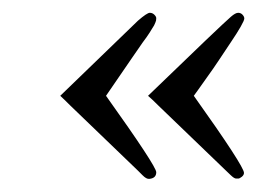

<svg xmlns="http://www.w3.org/2000/svg" viewBox="-20 -346 398 297"><path d="M279.8 -197.8Q357.4 -88.9 357.4 -78.6Q357.4 -75.2 354 -72.5Q350.6 -69.8 348.6 -69.8H345.2Q342.3 -69.8 336.7 -75.2Q331.1 -80.6 329.6 -82L225.6 -182.1Q214.8 -192.9 209 -197.8L298.3 -283.7Q330.1 -314 337.2 -320.1Q344.2 -326.2 348.4 -326.2Q352.5 -326.2 355.2 -323.2Q357.9 -320.3 357.9 -317.4Q357.9 -314.5 352.3 -304.7Q346.7 -294.9 338.1 -282.2Q329.6 -269.5 319.6 -254.4Q309.6 -239.3 301 -227.5Q292.5 -215.8 286.1 -206.5ZM144 -197.8Q221.7 -88.9 221.7 -79.6Q221.7 -70.3 210.9 -69.3Q206.5 -68.8 200.4 -75Q194.3 -81.1 193.4 -82L89.4 -182.1Q78.6 -192.9 73.2 -197.8L193.4 -314Q207.5 -326.2 211.7 -326.2Q215.8 -326.2 218.8 -323.2Q221.7 -320.3 221.7 -317.9Q221.7 -315.4 221.4 -314.2Q221.2 -313 220.2 -310.8Q219.2 -308.6 218.3 -306.6Q217.3 -304.7 215.3 -301.8Q213.4 -298.8 211.7 -295.9Q210 -293 206.8 -288.6Q203.6 -284.2 200.7 -280.3Q197.8 -276.4 193.6 -270Q189.5 -263.7 185.5 -258.3Z"/></svg>

Font: RIT Rachana
Style: Regular
Weight: 400
Designer: Hussain KH
Version: 1.4.7